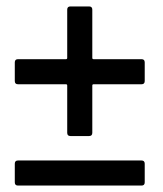

<svg xmlns="http://www.w3.org/2000/svg" viewBox="-20 -588 508 597"><path d="M430 -394V-336Q430 -326 420 -326H271Q267 -326 267 -322V-175Q267 -165 257 -165H199Q189 -165 189 -175V-322Q189 -326 185 -326H36Q26 -326 26 -336V-394Q26 -404 36 -404H185Q189 -404 189 -408V-558Q189 -568 199 -568H257Q267 -568 267 -558V-408Q267 -404 271 -404H420Q430 -404 430 -394ZM36 -89H420Q430 -89 430 -79V-21Q430 -11 420 -11H36Q26 -11 26 -21V-79Q26 -89 36 -89Z"/></svg>

Font: Barlow Semi Condensed Medium
Style: Regular
Weight: 500
Width: 4
Designer: Jeremy Tribby
Foundry: Tribby Type
Version: Version 1.422; ttfautohint (v1.8)